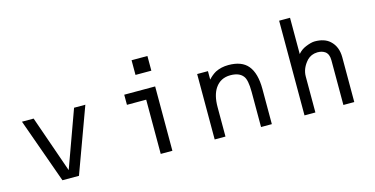

<svg xmlns="http://www.w3.org/2000/svg" viewBox="-89 -1407 3638 1863"><g transform="rotate(-15 1730.5 -475.5)"><path d="M346.7 0H512.7L751 -650.4H637.7L430.7 -79.1L231.4 -650.4H114.3Z M1140.6 -646.5V-544.9H1334V0H1451.2V-646.5ZM1295.9 -803.7H1455.1V-951.2H1295.9Z M1984.4 -572.3V-657.2H1876V0H1984.4V-295.9Q1984.4 -415 2030.3 -483.4Q2084 -562.5 2183.6 -562.5Q2271.5 -562.5 2309.6 -513.7Q2341.8 -475.6 2341.8 -351.6V0H2450.2V-351.6Q2450.2 -511.7 2385.7 -588.9Q2324.2 -663.1 2190.4 -663.1Q2118.2 -663.1 2059.6 -633.8Q2019.5 -611.3 1984.4 -572.3Z M2778.3 0H2887.7V-361.3Q2887.7 -444.3 2953.1 -515.6Q2993.2 -556.6 3055.7 -558.6H3059.6Q3103.5 -558.6 3133.8 -537.1Q3168.9 -510.7 3168.9 -449.2V0H3278.3V-449.2Q3278.3 -557.6 3210 -619.1Q3156.2 -668 3059.6 -668Q3023.4 -668 2966.8 -644.5Q2920.9 -626 2887.7 -586.9V-951.2H2778.3Z"/></g></svg>

Font: OCR-B
Style: Regular
Weight: 400
Version: 1.1